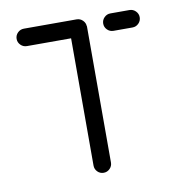

<svg xmlns="http://www.w3.org/2000/svg" viewBox="-65 -579 599 639"><g transform="rotate(-10 235.0 -259.5)"><path d="M264.8 -490.4V-29.6Q264.8 -17.4 256.1 -8.7Q247.4 0 235.2 0Q223 0 214.4 -8.7Q205.9 -17.4 205.9 -29.6V-490.4ZM27 -488.9Q27 -501.1 35.7 -509.8Q44.4 -518.5 56.7 -518.5H234.8Q247 -518.5 255.7 -509.8Q264.4 -501.1 264.4 -488.9Q264.4 -477 255.7 -468.3Q247 -459.6 234.8 -459.6H56.7Q44.4 -459.6 35.7 -468.3Q27 -477 27 -488.9ZM319.6 -488.9Q319.6 -501.1 328.3 -509.8Q337 -518.5 349.3 -518.5H413.3Q425.6 -518.5 434.3 -509.8Q443 -501.1 443 -489.3Q443 -477 434.3 -468.3Q425.6 -459.6 413.3 -459.6H349.3Q337 -459.6 328.3 -468.3Q319.6 -477 319.6 -488.9Z"/></g></svg>

Font: 26F Galaxy Sans Medium
Style: Regular
Weight: 500
Designer: C₂₉H₂₅N₃O₅
Version: Version 1.100